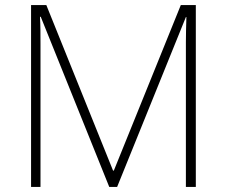

<svg xmlns="http://www.w3.org/2000/svg" viewBox="-20 -734 891 754"><path d="M409 0H440L710 -667H712C711 -632 710 -599 710 -569V0H749V-714H690L427 -64H424L162 -714H102V0H139V-563C139 -602 139 -634 137 -668H140Z"/></svg>

Font: Noto Sans Sinhala UI ExtraLight
Style: Regular
Weight: 200
Designer: Jelle Bosma - Monotype Design Team
Foundry: Monotype Imaging Inc.
Version: Version 2.006